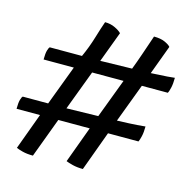

<svg xmlns="http://www.w3.org/2000/svg" viewBox="-93 -685 783 791"><g transform="rotate(15 298.5 -290.0)"><path d="M115 14Q89 14 70 9Q51 4 43 0L100 -155H0Q0 -181 4 -194.5Q8 -208 12 -210H120L184 -380H55Q55 -406 59 -419.5Q63 -433 67 -435H204Q224 -479 237 -522.5Q250 -566 260 -594Q284 -594 303.5 -584.5Q323 -575 331 -566L282 -435L417 -438Q429 -469 442 -507Q455 -545 470 -589Q499 -589 517.5 -580.5Q536 -572 542 -564L496 -440Q540 -442 565 -444Q590 -446 597 -447Q597 -422 593 -404.5Q589 -387 585 -380H474L412 -215Q471 -217 497.5 -219Q524 -221 532 -222Q532 -197 528 -180Q524 -163 520 -155H390L328 14Q303 14 283.5 9Q264 4 255 0L312 -155H178ZM198 -210 333 -213 396 -380H262Z"/></g></svg>

Font: Texturina 72pt Black
Style: Regular
Weight: 900
Designer: Guillermo Torres Carreño
Foundry: Omnibus-Type
Version: Version 1.002; ttfautohint (v1.8.3)